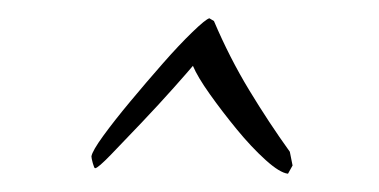

<svg xmlns="http://www.w3.org/2000/svg" viewBox="-20 -646 415 210"><path d="M295 -456Q286 -457 270.5 -471Q255 -485 239 -504.5Q223 -524 209.5 -543Q196 -562 191 -574Q186 -568 170 -550Q154 -532 135 -512Q116 -492 101.5 -477Q87 -462 84 -462Q83 -462 81.5 -467.5Q80 -473 80 -475Q81 -481 93 -497.5Q105 -514 122.5 -535Q140 -556 158 -576.5Q176 -597 190.5 -611Q205 -625 209 -626L214 -623Q231 -583 252.5 -547.5Q274 -512 297 -480L300 -465Z"/></svg>

Font: Comforter
Style: Regular
Weight: 400
Designer: Robert E. Leuschke
Foundry: Robert E. Leuschke
Version: Version 1.013; ttfautohint (v1.8.3)